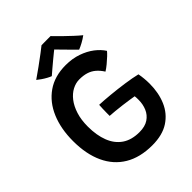

<svg xmlns="http://www.w3.org/2000/svg" viewBox="-245 -978 1127 1127"><g transform="rotate(-45 319.0 -414.0)"><path d="M348.5 24Q247.5 24 178 -17.5Q108.5 -59 72.5 -136.8Q36.5 -214.5 36.5 -323Q36.5 -424.5 69.5 -502.5Q102.5 -580.5 166 -624.8Q229.5 -669 321 -669Q376 -669 421.2 -653.2Q466.5 -637.5 499.8 -612Q533 -586.5 552 -556.5Q545.5 -548 529.8 -533Q514 -518 495.2 -502.5Q476.5 -487 459.5 -476.5Q442.5 -503.5 422.2 -520.5Q402 -537.5 376.8 -545.2Q351.5 -553 318.5 -553Q289 -553 260.2 -538Q231.5 -523 208.5 -493.5Q185.5 -464 171.8 -420.8Q158 -377.5 158 -321.5Q158 -249.5 178.8 -196Q199.5 -142.5 242 -113.2Q284.5 -84 349.5 -84Q396 -84 424.8 -103.2Q453.5 -122.5 466.8 -154Q480 -185.5 480 -221.5Q480 -229.5 479.8 -237.8Q479.5 -246 478.5 -253Q468 -255 444.5 -258.5Q421 -262 392.2 -265.8Q363.5 -269.5 336.8 -272Q310 -274.5 293 -275.5Q293 -286 293.2 -303Q293.5 -320 294 -337Q294.5 -354 295.5 -365Q332.5 -363.5 385 -358.5Q437.5 -353.5 491.5 -345.8Q545.5 -338 585 -328.5Q589 -308.5 591 -285.8Q593 -263 593 -243Q593 -167.5 567 -107Q541 -46.5 487 -11.2Q433 24 348.5 24ZM379 -852Q398 -832 424.2 -806.2Q450.5 -780.5 476 -757Q501.5 -733.5 518.5 -720Q499 -705.5 478.5 -694.5Q458 -683.5 441.5 -677Q429 -689 413 -705.2Q397 -721.5 380.8 -738Q364.5 -754.5 351.8 -767.5Q339 -780.5 333.5 -786.5H345.5Q340.5 -783 326 -771.2Q311.5 -759.5 292.2 -743.5Q273 -727.5 253.2 -710.8Q233.5 -694 218 -680.5Q208 -684 192.8 -692.2Q177.5 -700.5 162.5 -710.8Q147.5 -721 137.5 -729.5Q167.5 -750 202.2 -775.2Q237 -800.5 265.5 -822Q294 -843.5 303.5 -851.5Q310.5 -851.5 325.2 -851.8Q340 -852 355.2 -852Q370.5 -852 379 -852Z"/></g></svg>

Font: Grandstander Thin Medium
Style: Regular
Weight: 500
Version: Version 1.200